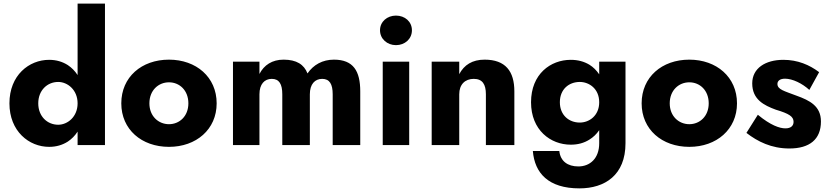

<svg xmlns="http://www.w3.org/2000/svg" viewBox="-20 -800 4572 1059"><path d="M408 -780V-386C393 -409 375 -427 354 -441C324 -460 290 -470 251 -470C140 -470 32 -385 32 -230C32 -76 140 10 251 10C290 10 324 0 354 -19C375 -33 393 -51 408 -74V0H559V-780ZM191 -230C191 -302 241 -348 301 -348C353 -348 408 -304 408 -230C408 -156 353 -112 301 -112C241 -112 191 -158 191 -230Z M649 -230C649 -86 761 10 912 10C1062 10 1175 -86 1175 -230C1175 -375 1062 -471 912 -471C761 -471 649 -375 649 -230ZM804 -230C804 -302 854 -346 912 -346C970 -346 1019 -302 1019 -230C1019 -159 970 -115 912 -115C854 -115 804 -159 804 -230Z M1967 -296C1967 -408 1929 -471 1822 -471C1759 -471 1709 -443 1676 -395C1657 -444 1616 -471 1544 -471C1481 -471 1436 -441 1411 -392V-460H1265V0H1411V-280C1411 -336 1439 -365 1479 -365C1520 -365 1537 -336 1537 -280V0H1689V-280C1689 -336 1717 -365 1757 -365C1798 -365 1815 -336 1815 -280V0H1967Z M2076 -633C2076 -585 2116 -551 2164 -551C2213 -551 2252 -585 2252 -633C2252 -681 2213 -714 2164 -714C2116 -714 2076 -681 2076 -633ZM2091 -460V0H2237V-460Z M2660 -280V0H2817V-296C2817 -407 2768 -471 2653 -471C2585 -471 2540 -442 2513 -391V-460H2361V0H2513V-280C2513 -334 2545 -365 2593 -365C2641 -365 2660 -335 2660 -280Z M2919 33C2929 155 3005 239 3176 239C3316 239 3430 166 3430 -10V-460H3285V-390C3270 -412 3252 -430 3231 -443C3201 -461 3167 -470 3128 -470C3017 -470 2909 -392 2909 -236C2909 -82 3017 -2 3128 -2C3167 -2 3201 -11 3231 -30C3252 -43 3270 -60 3285 -82V-10C3285 74 3234 118 3170 118C3111 118 3071 89 3065 33ZM3068 -236C3068 -308 3118 -348 3178 -348C3229 -348 3285 -311 3285 -236C3285 -162 3230 -124 3178 -124C3118 -124 3068 -165 3068 -236Z M3519 -230C3519 -86 3631 10 3782 10C3932 10 4045 -86 4045 -230C4045 -375 3932 -471 3782 -471C3631 -471 3519 -375 3519 -230ZM3674 -230C3674 -302 3724 -346 3782 -346C3840 -346 3889 -302 3889 -230C3889 -159 3840 -115 3782 -115C3724 -115 3674 -159 3674 -230Z M4160 -167 4097 -67C4159 -19 4235 19 4334 19C4445 19 4508 -31 4508 -130C4508 -215 4446 -246 4374 -272C4306 -298 4268 -306 4268 -337C4268 -354 4282 -366 4310 -366C4351 -366 4405 -340 4444 -304L4498 -402C4445 -442 4380 -470 4301 -470C4202 -470 4129 -424 4129 -340C4129 -251 4194 -219 4259 -195C4333 -173 4357 -157 4357 -128C4357 -107 4343 -92 4312 -92C4280 -92 4230 -109 4160 -167Z"/></svg>

Font: Jost
Style: Bold
Weight: 700
Version: Version 3.710